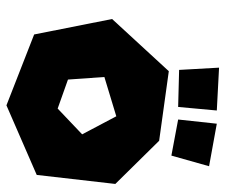

<svg xmlns="http://www.w3.org/2000/svg" viewBox="-72 -620 700 596"><g transform="rotate(90 278.0 -322.0)"><path d="M351 -525 364 -645 496 -621 463 -504ZM190 -652 197 -528 312 -525 323 -645ZM227 -183 219 -296 341 -333 397 -227 317 -151ZM39 -320 87 -78 307 8 523 -86 551 -330 417 -466 201 -496Z"/></g></svg>

Font: Super Mario
Style: Regular
Weight: 400
Version: Version 1.0